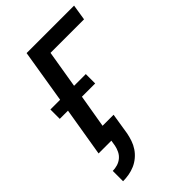

<svg xmlns="http://www.w3.org/2000/svg" viewBox="-279 -835 1158 1158"><g transform="rotate(-45 300.0 -256.0)"><path d="M52 223V135Q72 135 92.5 129Q113 123 129.5 109.5Q146 96 155.5 76.5Q165 57 169 37L175 0H66L118 -313H48V-393H131L187 -735H592L576 -634H290L250 -393H350V-313H237L201 -101H295L273 37Q268 62 259.5 87Q251 112 236 134.5Q221 157 199.5 175Q178 193 153.5 203.5Q129 214 103 218.5Q77 223 52 223Z"/></g></svg>

Font: Iosevka Extended
Style: Bold Italic
Weight: 700
Width: 7
Italic angle: -9°
Monospace: yes
Designer: Belleve Invis
Foundry: Belleve Invis
Version: Version 32.5.0; ttfautohint (v1.8.4)